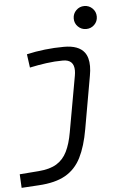

<svg xmlns="http://www.w3.org/2000/svg" viewBox="-63 -789 712 1069"><g transform="rotate(-5 293.0 -255.0)"><path d="M13.7 234.4 9.8 158.2 117.2 149.9Q179.2 145 216.8 122.1Q254.4 99.1 275.4 56.6Q296.4 14.2 307.6 -49.8L363.3 -361.3Q366.2 -377.4 366.2 -390.6Q366.2 -451.7 304.7 -451.7Q258.3 -451.7 210.7 -445.1Q163.1 -438.5 118.2 -428.7L107.9 -503.9Q156.2 -515.1 209.7 -521.2Q263.2 -527.3 316.9 -527.3Q398.4 -527.3 430.7 -484.9Q452.1 -456.5 452.1 -407.7Q452.1 -383.3 446.8 -354.5L395 -60.5Q378.4 34.7 347.2 96.7Q315.9 158.7 259.5 190.9Q203.1 223.1 109.9 228.5ZM449.2 -615.2Q422.4 -615.2 403.6 -633.8Q384.8 -652.3 384.8 -679.2Q384.8 -706.1 403.6 -724.9Q422.4 -743.7 449.2 -743.7Q476.1 -743.7 494.9 -724.9Q513.7 -706.1 513.7 -679.2Q513.7 -652.3 494.9 -633.8Q476.1 -615.2 449.2 -615.2Z"/></g></svg>

Font: CaskaydiaCove NFP SemiLight
Style: Italic
Weight: 350
Italic angle: -10°
Designer: Aaron Bell
Foundry: Saja Typeworks
Version: Version 2111.001; VTT 6.35;Nerd Fonts 3.1.1